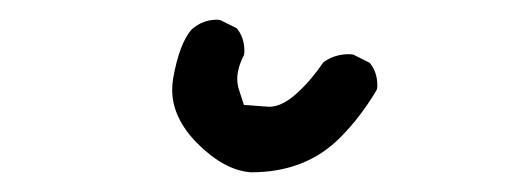

<svg xmlns="http://www.w3.org/2000/svg" viewBox="-20 -68 540 196"><path d="M155.8 23.9Q155.8 52.2 181.2 78.1Q209 106 236.3 107.9Q288.6 107.9 322.8 76.7Q331.5 68.8 342.8 55.2Q356.4 38.1 364.7 23.4Q365.2 21.5 365.2 19.5Q365.2 5.4 357.4 -3.9L340.8 -12.2Q338.4 -12.7 336.4 -12.7Q321.3 -12.7 310.1 -4.4Q297.9 13.2 287.1 23.4Q269.5 41 254.9 41Q254.4 41 229 39.1L223.6 22.5Q222.2 17.6 222.2 12.7Q222.2 1.5 229 -11.7Q229.5 -13.7 229.5 -15.6Q229.5 -29.8 221.7 -39.1L205.1 -47.4Q203.6 -47.9 201.7 -47.9Q186.5 -47.9 175.3 -37.6Q163.1 -23.4 156.7 12.2Q155.8 18.1 155.8 23.9Z"/></svg>

Font: Bakudai
Style: ExtraLight
Weight: 200
Version: Version 1.48